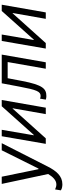

<svg xmlns="http://www.w3.org/2000/svg" viewBox="712 -1296 756 2267"><g transform="rotate(-90 1090.5 -162.0)"><path d="M49 196C147 196 207 123 258 23L534 -520H450L234 -86H227L138 -520H53L170 28C135 86 95 125 47 125C28 125 10 120 -12 110L-23 178C-2 193 29 196 49 196Z M526 0H591L942 -391H946L877 0H953L1044 -520H970L631 -141H627L692 -520H616Z M1089 7C1175 7 1221 -31 1269 -282L1301 -450H1492L1413 0H1489L1580 -520H1241L1202 -313C1163 -105 1144 -61 1091 -61C1081 -61 1069 -63 1060 -68L1048 0C1060 4 1072 7 1089 7Z M1651 0H1716L2067 -391H2071L2002 0H2078L2169 -520H2095L1756 -141H1752L1817 -520H1741Z"/></g></svg>

Font: Fixel Text 20240404
Style: Italic
Weight: 400
Width: 4
Italic angle: -10°
Designer: AlfaBravo + MacPaw
Foundry: Kyrylo Tkachov, Marchela Mozhyna, Serhii Makarenko, Maria Weinstein, Zakhar Kryvoshyya
Version: Version 1.211;Glyphs 3.2 (3225)